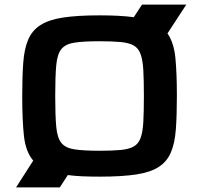

<svg xmlns="http://www.w3.org/2000/svg" viewBox="-20 -763 867 838"><path d="M50 55 125 -62Q92 -101 84.5 -169.5Q77 -238 77 -344Q77 -429 81.5 -489.5Q86 -550 103 -590Q120 -630 156.5 -653.5Q193 -677 255.5 -686.5Q318 -696 415 -696Q460 -696 497 -694Q534 -692 564 -688L600 -743H793L711 -617Q739 -577 745.5 -510.5Q752 -444 752 -344Q752 -259 747.5 -198.5Q743 -138 726 -98Q709 -58 673 -34.5Q637 -11 574.5 -1.5Q512 8 415 8Q374 8 339.5 6.5Q305 5 276 1L241 55ZM415 -105Q471 -105 507 -108.5Q543 -112 563.5 -123.5Q584 -135 593.5 -160.5Q603 -186 605.5 -230.5Q608 -275 608 -344Q608 -413 605.5 -457Q603 -501 593.5 -527Q584 -553 563.5 -564.5Q543 -576 507 -579.5Q471 -583 415 -583Q345 -583 305.5 -577Q266 -571 248 -549Q230 -527 225.5 -478.5Q221 -430 221 -344Q221 -258 225.5 -209.5Q230 -161 248 -139Q266 -117 305.5 -111Q345 -105 415 -105Z"/></svg>

Font: Saira Expanded SemiBold
Style: Regular
Weight: 600
Width: 7
Designer: Hector Gatti with collaboration of the Omnibus-Type team
Foundry: Omnibus-Type
Version: Version 1.100; ttfautohint (v1.8.3)